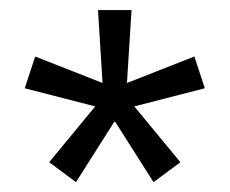

<svg xmlns="http://www.w3.org/2000/svg" viewBox="-20 -645 457 382"><path d="M131.2 -282.6 208.3 -404.2 285.4 -282.6 338.9 -322.2 247.2 -433.3 387.5 -469.4 366.7 -532.6 232.6 -479.9 241.7 -625H175L184 -479.9L50 -532.6L29.2 -469.4L169.4 -433.3L77.8 -322.2Z"/></svg>

Font: Afacad
Style: Regular
Weight: 400
Designer: Kristian Moeller
Foundry: Dicotype
Version: Version 1.000